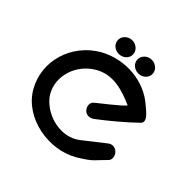

<svg xmlns="http://www.w3.org/2000/svg" viewBox="-183 -896 1083 1083"><g transform="rotate(45 358.5 -355.0)"><path d="M597 -214 470.4 -114.8C382.3 -47.2 249.4 -80.8 184.1 -157.9C178 -165.1 172.5 -172.7 167.9 -180.5C115.1 -271.7 151.6 -402.2 260.5 -462.3C346.3 -509.3 436.9 -481.3 522.6 -443.4C507.3 -420.3 402.9 -341.2 377.2 -319.5C360 -305.1 360.7 -278.8 376.7 -259.4C395.1 -237 425.6 -242.7 441.1 -254.1C512.8 -308.5 581 -365.4 643.6 -425.7C662.3 -442.8 647.8 -465 635.5 -478.4C621.9 -493.4 603.3 -507.3 593.4 -516.2C494 -604.3 336.3 -622.1 206.6 -551.1C54 -464.2 -1.5 -276.1 82.3 -131.1C166.3 14.3 383.9 51.6 525.9 -32.1C616.3 -87.4 602.9 -89.2 664.3 -149.6C680.9 -166 674.2 -196.8 655.1 -212.7C635.2 -229.3 611.9 -226 597 -214ZM281.9 -721.8C250.2 -721.8 222.7 -697.7 222.7 -666.8C222.7 -635.5 250.6 -613 281.9 -613C313.2 -613 341.1 -635.5 341.1 -666.8C341.1 -697.7 313.6 -721.8 281.9 -721.8ZM437.5 -721.8C405.8 -721.8 378.3 -697.7 378.3 -666.8C378.3 -635.5 406.2 -613 437.5 -613C468.8 -613 496.6 -635.5 496.6 -666.8C496.6 -697.7 469.2 -721.8 437.5 -721.8Z"/></g></svg>

Font: Hi.
Style: Black
Weight: 400
Designer: Mew Too, Robert Jablonski
Foundry: Cannot Into Space Fonts
Version: Version 1.996